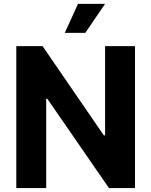

<svg xmlns="http://www.w3.org/2000/svg" viewBox="-20 -964 775 984"><path d="M671.9 -727.5V0H538.6L222.7 -457.5H216.8V0H63.5V-727.5H198.2L512.2 -270H518.6V-727.5ZM312 -795.4 379.9 -944.3H518.6L417 -795.4Z"/></svg>

Font: Konkhmer Sleokchher
Style: Regular
Weight: 400
Designer: Suon May Sophanith
Version: Version 1.000; ttfautohint (v1.8.4.7-5d5b);gftools[0.9.23]